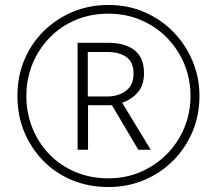

<svg xmlns="http://www.w3.org/2000/svg" viewBox="-20 -743 872 772"><path d="M292 -141V-571H413Q482 -571 520.5 -541.5Q559 -512 559 -448Q559 -400 533.5 -371Q508 -342 471 -330L586 -141H536L430 -320H334V-141ZM410 -355Q456 -355 486.5 -378Q517 -401 517 -447Q517 -493 488.5 -513.5Q460 -534 411 -534H333V-355ZM416 9Q336 9 269 -19Q202 -47 153 -97.5Q104 -148 77 -214Q50 -280 50 -357Q50 -436 78 -502.5Q106 -569 156.5 -618.5Q207 -668 273 -695.5Q339 -723 416 -723Q495 -723 561.5 -694Q628 -665 677.5 -614Q727 -563 754.5 -497Q782 -431 782 -357Q782 -280 754 -213.5Q726 -147 676 -97Q626 -47 559.5 -19Q493 9 416 9ZM416 -26Q486 -26 546 -52Q606 -78 651 -123.5Q696 -169 721 -229Q746 -289 746 -357Q746 -425 721.5 -484.5Q697 -544 652.5 -590Q608 -636 547.5 -662Q487 -688 416 -688Q345 -688 285 -663Q225 -638 180.5 -592.5Q136 -547 111 -487Q86 -427 86 -357Q86 -289 110 -229Q134 -169 177.5 -123.5Q221 -78 282 -52Q343 -26 416 -26Z"/></svg>

Font: Noto Sans Syriac Eastern ExtraLight
Style: Regular
Weight: 250
Designer: Patrick Giasson and the Monotype Design Team
Foundry: Monotype Imaging Inc.
Version: Version 3.001